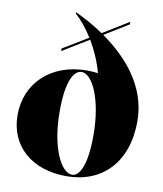

<svg xmlns="http://www.w3.org/2000/svg" viewBox="-89 -872 813 959"><g transform="rotate(10 317.5 -392.5)"><path d="M313 15C493 15 615 -107 615 -316C615 -497 492 -628 372 -712L494 -787V-800L362 -719C310 -755 259 -781 219 -800V-793C246 -769 278 -732 306 -686L179 -609V-596L312 -677C339 -631 364 -577 379 -519C365 -521 347 -523 325 -523C138 -523 20 -403 20 -245C20 -86 137 15 313 15ZM224 -300C224 -460 262 -511 299 -511C351 -511 411 -396 411 -208C411 -48 373 3 340 3C284 3 224 -113 224 -300Z"/></g></svg>

Font: Nyght Serif Dark
Style: Regular
Weight: 800
Designer: Maksym Kobuzan
Version: Version 0.410;Glyphs 3.1.2 (3151)